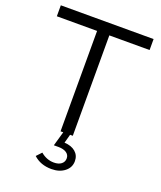

<svg xmlns="http://www.w3.org/2000/svg" viewBox="-166 -803 948 1134"><g transform="rotate(20 308.5 -236.0)"><path d="M295 228Q226 228 182 187L212 155Q250 187 295 187Q325 187 342 173.5Q359 160 359 138Q359 116 340.5 103.5Q322 91 290 91H261L287 0H270V-631H17V-700H600V-631H347V0H330L315 55Q359 57 384.5 79Q410 101 410 137Q410 177 377.5 202.5Q345 228 295 228Z"/></g></svg>

Font: Red Hat Display Variable
Style: Regular
Weight: 400
Designer: Pentagram, MCKL
Foundry: Pentagram, MCKL
Version: Version 1.021